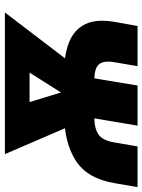

<svg xmlns="http://www.w3.org/2000/svg" viewBox="78 -668 586 790"><g transform="rotate(-90 371.0 -273.0)"><path d="M163.6 0H-3.9L12.2 -93.8Q31.2 -207.5 106 -254.9Q180.7 -302.2 297.9 -302.2H461.4Q539.6 -302.7 591.8 -282Q644 -261.2 666.5 -215.3Q689 -169.4 675.8 -93.8L659.2 0H493.7L509.8 -93.8Q517.6 -139.6 501.7 -158.4Q485.8 -177.2 440.4 -177.7H277.3Q237.8 -177.2 212.9 -160.9Q188 -144.5 179.7 -93.8ZM624 -545.9 606.9 -444.3H217.3L234.9 -545.9ZM342.3 -247.1 531.7 -545.9H714.8L434.6 -178.7H348.1ZM314.9 -545.9 407.2 -244.1 377 -178.7H290L131.8 -545.9ZM453.6 -237.3 414.1 0H249L289.1 -237.3Z"/></g></svg>

Font: Inter Tight ExtraBold
Style: Italic
Weight: 800
Italic angle: -9.39999°
Designer: Rasmus Andersson
Foundry: rsms
Version: Version 3.004